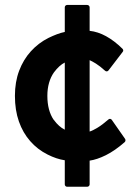

<svg xmlns="http://www.w3.org/2000/svg" viewBox="-20 -687 537 754"><path d="M234.4 -441.4Q212.9 -430.7 191.9 -402.8Q179.2 -384.8 172.6 -361.6Q166 -338.4 166 -310.5Q166 -252.9 190.9 -216.3V-216.8Q201.2 -202.6 212.2 -192.9Q223.1 -183.1 234.4 -177.7ZM471.2 -141.6Q473.1 -138.7 472.7 -135Q472.2 -131.3 469.7 -128.9Q431.2 -95.2 395.8 -77.6Q360.4 -60.1 332 -56.2V37.1Q332 41 329.1 43.7Q326.2 46.4 322.3 46.4H243.7Q239.7 46.4 237.1 43.7Q234.4 41 234.4 37.1V-57.6Q201.7 -62.5 167 -80.1Q127 -100.1 98.6 -132.8Q69.8 -165.5 54.2 -210Q38.6 -254.4 38.6 -310.5Q38.6 -365.2 55.2 -409.2Q71.8 -453.1 101.1 -485.4Q131.3 -518.6 170.4 -538.1Q187.5 -546.4 203.6 -552.5Q219.7 -558.6 234.4 -561.5V-658.2Q234.4 -662.1 237.1 -664.8Q239.7 -667.5 243.7 -667.5H322.3Q326.2 -667.5 329.1 -664.8Q332 -662.1 332 -658.2V-565.9Q364.3 -562.5 396.7 -544.7Q429.2 -526.9 460.9 -495.6Q463.4 -493.2 463.9 -489.7Q464.4 -486.3 461.9 -483.4L406.2 -410.6Q403.8 -407.2 399.9 -406.7Q396 -406.2 392.6 -409.2Q372.1 -427.7 356.7 -437.3Q341.3 -446.8 332 -450.7V-170.4Q344.7 -174.3 363.5 -185.8Q382.3 -197.3 405.8 -217.8Q408.7 -220.7 412.8 -220.2Q417 -219.7 419.4 -215.8Z"/></svg>

Font: Pyidaungsu ZawDecode
Style: Bold
Weight: 700
Designer: Sun Tun
Foundry: Your Own Font Foundry
Version: Version 2.50